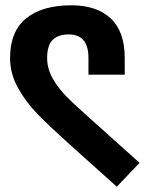

<svg xmlns="http://www.w3.org/2000/svg" viewBox="-20 -700 561 725"><path d="M266 -134 244 -154Q168 -222 123 -268Q78 -314 48 -368Q18 -422 18 -481Q18 -581 78.5 -630.5Q139 -680 250 -680Q345 -680 398 -630.5Q451 -581 451 -481V-418H314V-481Q314 -570 240 -570Q200 -570 179 -549.5Q158 -529 158 -481Q158 -441 178.5 -404.5Q199 -368 230.5 -336Q262 -304 323 -250L352 -224L507 -85L421 5Z"/></svg>

Font: Biryani ExtraBold
Style: Regular
Weight: 800
Designer: Dan Reynolds and Mathieu Reguer
Foundry: Dan Reynolds and Mathieu Reguer
Version: Version 1.004; ttfautohint (v1.1) -l 5 -r 5 -G 72 -x 0 -D la